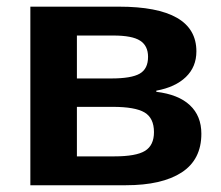

<svg xmlns="http://www.w3.org/2000/svg" viewBox="-20 -548 655 568"><path d="M331.5 -528.3Q561 -528.3 561 -396Q561 -350.1 529.8 -320.1Q498.5 -290 442.4 -279.8V-276.4Q507.8 -268.6 541.7 -236.8Q575.7 -205.1 575.7 -152.3Q575.7 -75.7 517.3 -37.8Q459 0 352.1 0H69.8V-528.3ZM207.5 -85.4H318.4Q382.8 -85.4 409.2 -101.8Q435.5 -118.2 435.5 -157.2Q435.5 -198.7 407.7 -215.3Q379.9 -231.9 313 -231.9H207.5ZM207.5 -442.9V-315.9H309.1Q368.7 -315.9 393.3 -330.1Q418 -344.2 418 -379.9Q418 -412.6 394.5 -427.7Q371.1 -442.9 315.4 -442.9Z"/></svg>

Font: Liberation Sans
Style: Bold
Weight: 700
Designer: Steve Matteson
Foundry: Ascender Corporation
Version: Version 2.1.5